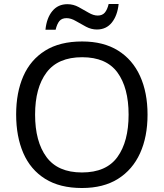

<svg xmlns="http://www.w3.org/2000/svg" viewBox="-20 -933 821 963"><path d="M720 -358Q720 -247 682.5 -164.5Q645 -82 572 -36Q499 10 391 10Q280 10 206.5 -36Q133 -82 97 -165Q61 -248 61 -359Q61 -469 97 -551Q133 -633 206.5 -679Q280 -725 392 -725Q499 -725 572 -679.5Q645 -634 682.5 -551.5Q720 -469 720 -358ZM156 -358Q156 -223 213 -145.5Q270 -68 391 -68Q513 -68 569 -145.5Q625 -223 625 -358Q625 -493 569 -569.5Q513 -646 392 -646Q271 -646 213.5 -569.5Q156 -493 156 -358ZM208 -784Q214 -843 242.5 -877.5Q271 -912 318 -912Q348 -912 374.5 -897.5Q401 -883 425 -869Q449 -855 470 -855Q493 -855 505.5 -869.5Q518 -884 525 -913H575Q569 -855 541 -820Q513 -785 466 -785Q438 -785 411.5 -799Q385 -813 360.5 -827.5Q336 -842 314 -842Q290 -842 278 -827.5Q266 -813 259 -784Z"/></svg>

Font: Noto Sans Marchen
Style: Regular
Weight: 400
Designer: Monotype Design Team
Foundry: Monotype Imaging Inc.
Version: Version 2.003; ttfautohint (v1.8.4.7-5d5b)